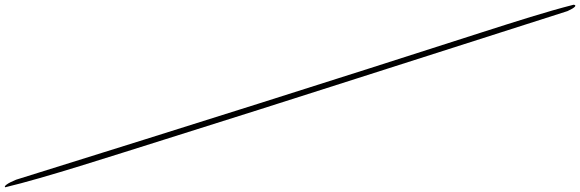

<svg xmlns="http://www.w3.org/2000/svg" viewBox="-235 -691 2456 813"><path d="M-167 70C-204 85 -220 98 -213 102C-48 63 244 -32 461 -100C1006 -271 1506 -433 2168 -644C2199 -658 2210 -669 2194 -671C2080 -642 1952 -601 1802 -553C1156 -345 596 -168 -167 70Z"/></svg>

Font: Snowfall
Style: UltraObl
Weight: 400
Designer: Jasper
Foundry: Cannot Into Space Fonts
Version: Version 0.9